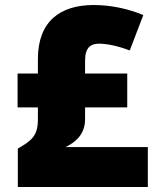

<svg xmlns="http://www.w3.org/2000/svg" viewBox="-20 -745 626 765"><path d="M353 -725C221 -725 131 -661 131 -510V-452H50V-317H131V-269C131 -202 104 -184 51 -153V0H569V-159H241C276 -176 319 -206 319 -270V-317H487V-452H319V-504C319 -557 343 -571 374 -571C404 -571 447 -563 497 -544L551 -685C494 -709 424 -725 353 -725Z"/></svg>

Font: Noto Sans Lao UI Blk
Style: Regular
Weight: 900
Designer: Monotype Design Team
Foundry: Monotype Imaging Inc.
Version: Version 2.000